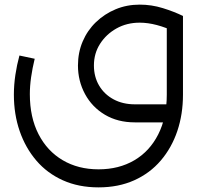

<svg xmlns="http://www.w3.org/2000/svg" viewBox="-20 -529 875 830"><path d="M406 281Q320 281 252 250.5Q184 220 137 165Q90 110 65 37.5Q40 -35 40 -120Q40 -162 46.5 -205.5Q53 -249 64 -289L130 -275Q120 -234 114.5 -195.5Q109 -157 109 -122Q109 -22 146.5 51Q184 124 251 163.5Q318 203 406 203Q494 203 560.5 164Q627 125 664 52Q701 -21 701 -120V-460H771V-120Q771 -35 746.5 37.5Q722 110 675 165Q628 220 560 250.5Q492 281 406 281ZM563 0Q489 0 433.5 -33Q378 -66 347.5 -122.5Q317 -179 317 -246Q317 -302 337.5 -350Q358 -398 395 -433.5Q432 -469 480 -489Q528 -509 584 -509Q635 -509 683.5 -494Q732 -479 771 -460L740 -390Q654 -431 584 -431Q528 -431 483.5 -406Q439 -381 412.5 -339.5Q386 -298 386 -246Q386 -197 408.5 -159Q431 -121 471 -99.5Q511 -78 563 -78H732V0Z"/></svg>

Font: Alexandria Light
Style: Regular
Weight: 300
Designer: Mohamed Gaber
Foundry: Kief Type Foundry
Version: Version 5.100